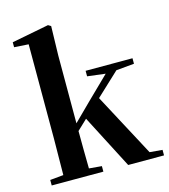

<svg xmlns="http://www.w3.org/2000/svg" viewBox="-119 -914 890 1009"><g transform="rotate(-15 325.5 -409.5)"><path d="M365 -506 463 -494 344 -378 247 -282V-651L251 -810L236 -819L34 -780V-753L112 -748V-235L110 -37L37 -30V0H318V-30L249 -36C248 -93 247 -182 247 -240L302 -292L453 0H648V-30L579 -36L396 -379L522 -497L620 -506V-536H365Z"/></g></svg>

Font: Noto Serif SC
Style: Bold
Weight: 700
Designer: Ryoko NISHIZUKA 西塚涼子 (kana & ideographs); Frank Grießhammer (Latin, Greek & Cyrillic); Wenlong ZHANG 张文龙 (bopomofo); San
Foundry: Adobe
Version: Version 2.001;hotconv 1.1.0;makeotfexe 2.6.0